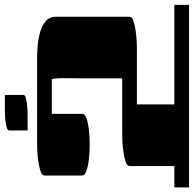

<svg xmlns="http://www.w3.org/2000/svg" viewBox="-24 -658 817 810"><g transform="rotate(90 385.0 -252.5)"><path d="M0 -579V-641H770V-579H680V-390Q680 -380 663 -374Q646 -368 622.5 -364.5Q599 -361 578.5 -360Q558 -359 550 -359H310V-179Q310 -168 309.5 -143Q309 -118 309.5 -94Q310 -70 314 -62H460V-191Q460 -202 478.5 -208.5Q497 -215 526.5 -218.5Q556 -222 588 -222Q621 -222 651 -218.5Q681 -215 700.5 -208Q720 -201 720 -191V-31Q720 -21 703 -15Q686 -9 662.5 -5.5Q639 -2 618.5 -1Q598 0 590 0H230Q209 0 179 -2Q149 -4 119.5 -11.5Q90 -19 70 -35.5Q50 -52 50 -81V-390Q50 -400 67 -406Q84 -412 107.5 -415.5Q131 -419 151.5 -420Q172 -421 180 -421H420V-579ZM530 40V118Q530 125 514 129Q498 133 479.5 134.5Q461 136 455 136H380V58Q380 50 396.5 46.5Q413 43 431 41.5Q449 40 455 40Z"/></g></svg>

Font: Gajraj One
Style: Regular
Weight: 400
Designer: Saurabh Sharma
Foundry: Saurabh Sharma
Version: Version 1.000